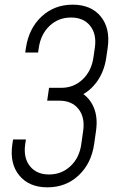

<svg xmlns="http://www.w3.org/2000/svg" viewBox="-20 -786 507 822"><path d="M183 16Q104.5 16 62.5 -35Q20.5 -86 33 -169L36 -189H91L88 -169Q79.5 -110.5 108 -74.8Q136.5 -39 190 -39Q243.5 -39 281.8 -74.8Q320 -110.5 328 -169L336 -225Q344.5 -283.5 316.2 -319.2Q288 -355 234 -355H182L190 -410H242Q295.5 -410 333.5 -445.8Q371.5 -481.5 380 -540L386 -581Q394.5 -639.5 366.2 -675.2Q338 -711 284 -711Q230 -711 192.2 -675.2Q154.5 -639.5 146 -581L143 -561H88L91 -581Q103.5 -664.5 158 -715.2Q212.5 -766 291 -766Q370.5 -766 411.8 -714.8Q453 -663.5 441 -581L435 -540Q427 -483 397.5 -440Q368 -397 322 -375L325 -391Q363.5 -368.5 381.5 -325.8Q399.5 -283 391 -225L383 -169Q371 -86 316.5 -35Q262 16 183 16Z"/></svg>

Font: Mohave Light
Style: Italic
Weight: 300
Italic angle: -8°
Designer: Gumpita Rahayu
Foundry: Tokotype
Version: Version 2.003